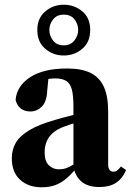

<svg xmlns="http://www.w3.org/2000/svg" viewBox="-20 -778 554 813"><path d="M156 15Q100 15 65 -17Q30 -49 30 -108Q30 -143 46 -172Q62 -201 103 -226Q144 -251 216 -271Q239 -278 265 -284.5Q291 -291 318 -298.5Q345 -306 371 -313V-280Q336 -269 304.5 -259.5Q273 -250 252 -242Q224 -232 205.5 -216.5Q187 -201 178 -180Q169 -159 169 -132Q169 -96 186.5 -78.5Q204 -61 230 -61Q246 -61 259.5 -65.5Q273 -70 290 -81Q307 -92 331 -112L340 -65H303Q280 -38 259 -20.5Q238 -3 213.5 6Q189 15 156 15ZM401 14Q351 14 324 -10Q297 -34 291 -74V-78V-326Q291 -372 284.5 -398Q278 -424 261 -435Q244 -446 213 -446Q196 -446 177.5 -442.5Q159 -439 134 -432L187 -466L180 -395Q178 -347 157 -326.5Q136 -306 109 -306Q84 -306 68 -318.5Q52 -331 46 -355Q51 -414 107.5 -451Q164 -488 264 -488Q326 -488 364 -469Q402 -450 420 -410Q438 -370 438 -305V-81Q438 -66 444 -58.5Q450 -51 460 -51Q469 -51 476 -56Q483 -61 492 -73L514 -58Q498 -21 470.5 -3.5Q443 14 401 14ZM250 -586Q279 -586 295 -606.5Q311 -627 311 -651Q311 -676 295.5 -696Q280 -716 250 -716Q221 -716 205 -696Q189 -676 189 -651Q189 -627 204.5 -606.5Q220 -586 250 -586ZM250 -543Q205 -543 171.5 -571.5Q138 -600 138 -651Q138 -701 171.5 -729.5Q205 -758 250 -758Q295 -758 328.5 -730Q362 -702 362 -651Q362 -600 328.5 -571.5Q295 -543 250 -543Z"/></svg>

Font: Source Serif 4 36pt
Style: Bold
Weight: 700
Designer: Frank Grießhammer
Foundry: Adobe Systems Incorporated
Version: Version 4.004;hotconv 1.0.116;makeotfexe 2.5.65601